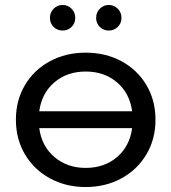

<svg xmlns="http://www.w3.org/2000/svg" viewBox="-20 -747 690 773"><path d="M606 -265Q606 -187 569.5 -125.5Q533 -64 469 -29Q405 6 325 6Q245 6 181 -29Q117 -64 80.5 -125.5Q44 -187 44 -265Q44 -343 80.5 -404.5Q117 -466 181 -500.5Q245 -535 325 -535Q405 -535 469 -500.5Q533 -466 569.5 -404.5Q606 -343 606 -265ZM138 -299H512Q502 -372 451 -415.5Q400 -459 325 -459Q250 -459 199 -415.5Q148 -372 138 -299ZM512 -231H138Q148 -158 199.5 -114.5Q251 -71 325 -71Q400 -71 451 -114.5Q502 -158 512 -231ZM181 -675Q181 -697 196 -712Q211 -727 232 -727Q253 -727 268 -712Q283 -697 283 -675Q283 -653 268 -638.5Q253 -624 232 -624Q211 -624 196 -638.5Q181 -653 181 -675ZM367 -675Q367 -697 382 -712Q397 -727 418 -727Q439 -727 454 -712Q469 -697 469 -675Q469 -653 454 -638.5Q439 -624 418 -624Q397 -624 382 -638.5Q367 -653 367 -675Z"/></svg>

Font: CMG Sans Medium
Style: Regular
Weight: 500
Designer: Julieta Ulanovsky
Foundry: Julieta Ulanovsky
Version: Version 7.200